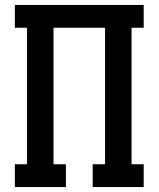

<svg xmlns="http://www.w3.org/2000/svg" viewBox="-20 -755 640 775"><path d="M40 0V-92H89V-643H40V-735H560V-643H511V-92H560V0H354V-92H404V-643H196V-92H246V0Z"/></svg>

Font: Iosevka Curly Slab SmBdEx
Style: Regular
Weight: 600
Width: 7
Monospace: yes
Designer: Belleve Invis
Foundry: Belleve Invis
Version: Version 11.1.0; ttfautohint (v1.8.3)